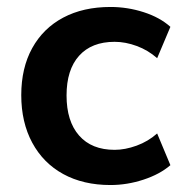

<svg xmlns="http://www.w3.org/2000/svg" viewBox="-20 -521 523 551"><path d="M297 10Q219 10 161.5 -21.5Q104 -53 72.5 -111.5Q41 -170 41 -248Q41 -326 72.5 -383Q104 -440 161.5 -470.5Q219 -501 297 -501Q346 -501 392.5 -486Q439 -471 469 -444L431 -354Q405 -377 372.5 -389Q340 -401 309 -401Q243 -401 207 -361Q171 -321 171 -247Q171 -173 207 -132Q243 -91 309 -91Q339 -91 372 -103Q405 -115 431 -138L469 -47Q439 -21 392 -5.5Q345 10 297 10Z"/></svg>

Font: Nunito Sans 12pt ExtraLight 11pt
Style: Bold
Weight: 700
Version: Version 3.101;gftools[0.9.27]